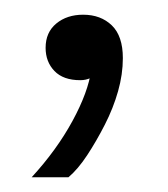

<svg xmlns="http://www.w3.org/2000/svg" viewBox="-20 -105 229 261"><path d="M23 136Q57 99 78.5 59.5Q100 20 104 -10L111 -6Q109 -2 103 1Q97 4 89 4Q66 4 54 -8.5Q42 -21 42 -40Q42 -61 56.5 -73Q71 -85 93 -85Q117 -85 132 -70.5Q147 -56 147 -26Q147 -4 140.5 19Q134 42 122.5 64.5Q111 87 98.5 106Q86 125 73 136Z"/></svg>

Font: Mona Sans SemiExpanded
Style: Regular
Weight: 400
Width: 6
Designer: Deni Anggara
Foundry: GitHub
Version: Version 2.000